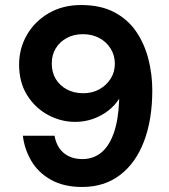

<svg xmlns="http://www.w3.org/2000/svg" viewBox="-20 -732 674 764"><path d="M307 12Q234 12 183 -16.5Q132 -45 104.5 -92Q77 -139 71 -192H197Q205 -147 234 -123Q263 -99 308 -99Q351 -99 382.5 -124.5Q414 -150 432.5 -202Q451 -254 454 -331Q454 -333 454 -335Q454 -337 454 -339Q438 -313 411 -292Q384 -271 350.5 -259Q317 -247 279 -247Q222 -247 170.5 -275Q119 -303 87.5 -354Q56 -405 56 -475Q56 -539 87 -593Q118 -647 174 -679.5Q230 -712 302 -712Q382 -712 436.5 -682.5Q491 -653 523.5 -604Q556 -555 571 -495Q586 -435 586 -373Q586 -256 553 -169.5Q520 -83 457.5 -35.5Q395 12 307 12ZM311 -361Q347 -361 375 -376.5Q403 -392 420 -418.5Q437 -445 437 -478Q437 -512 420 -539Q403 -566 374.5 -581Q346 -596 310 -596Q274 -596 246 -581Q218 -566 202 -540Q186 -514 186 -479Q186 -444 202 -417.5Q218 -391 246.5 -376Q275 -361 311 -361Z"/></svg>

Font: DM Sans 24pt
Style: Bold
Weight: 700
Designer: Colophon Foundry, Jonny Pinhorn
Foundry: Colophon Foundry
Version: Version 4.004;gftools[0.9.30]